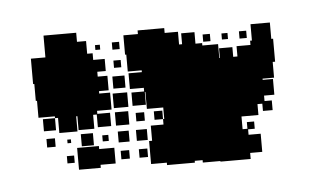

<svg xmlns="http://www.w3.org/2000/svg" viewBox="-31 -452 533 316"><g transform="rotate(-5 235.5 -294.0)"><path d="M149 -311H133V-307H151V-279H127V-274H148V-252H126V-273H120V-250H94V-273H92V-248H62V-273H57V-276H30V-304H28V-332H26V-374H50V-410H104V-395H119V-374H128V-363H147V-343H133V-335H149ZM423 -372H426V-334H422V-308H403V-306H420V-280H403V-271H415V-255H399V-267H391V-249H363V-228H371V-239H383V-227H372V-218H392V-188H372V-178H322V-179H293V-183H280V-180H234V-184H208V-222H213V-247H234V-256H236V-275H209V-303H208V-282H186V-304H207V-310H184V-336H206V-339H183V-367H181V-399H205V-405H249V-397H271V-376H276V-394H298V-375H309V-371H335V-348H336V-364H358V-348H365V-365H388V-372H391V-399H423ZM161 -389H173V-377H161ZM311 -389H323V-377H311ZM371 -389H383V-377H371ZM342 -388H352V-378H342ZM133 -387H141V-379H133ZM161 -359H173V-347H161ZM157 -333H177V-313H157ZM179 -281H155V-305H179ZM178 -252H156V-274H178ZM57 -253H37V-273H57ZM190 -256V-270H204V-256ZM220 -256V-270H234V-256ZM97 -223V-243H117V-223ZM176 -224H158V-242H176ZM206 -224H188V-242H206ZM54 -226H40V-240H54ZM132 -228V-238H142V-228ZM74 -230V-236H80V-230ZM89 -221H125V-216H150V-190H125V-185H89ZM174 -196H160V-210H174ZM204 -196H190V-210H204ZM83 -197H71V-209H83Z"/></g></svg>

Font: Rubik-Storm
Style: Regular
Weight: 400
Designer: NaN (generative design), Hubert & Fischer (Rubik source font outlines)
Foundry: NaN, Hubert & Fischer
Version: Version 1.000